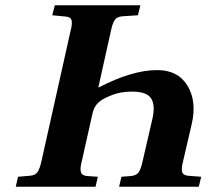

<svg xmlns="http://www.w3.org/2000/svg" viewBox="-20 -712 800 732"><path d="M40 0 48.8 -38.1 94.2 -42Q114.3 -43.5 123 -55.9Q131.8 -68.4 138.2 -98.1L249 -594.2Q256.3 -621.1 252.9 -634.3Q249.5 -647.5 230 -648.9L179.2 -653.8L189 -691.9H515.1L505.9 -653.8L446.8 -649.9Q426.3 -648.4 417.7 -636.2Q409.2 -624 402.8 -594.2L355 -378.9H356.9Q484.4 -444.8 579.1 -444.8Q658.7 -444.8 694.8 -385.3Q731 -325.7 710.9 -238.8L678.2 -98.1Q670.9 -71.3 674.1 -57.6Q677.2 -43.9 696.8 -42L747.1 -38.1L737.8 0H434.1L442.9 -38.1L480 -41Q500.5 -43 509 -55.7Q517.6 -68.4 523.9 -98.1L561 -258.8Q572.8 -310.1 556.4 -336.4Q540 -362.8 482.9 -362.8Q439.5 -362.8 405.8 -349.1Q368.2 -334.5 353.3 -319.3Q338.4 -304.2 333 -280.8L292 -98.1Q284.7 -71.3 288.1 -57.1Q291.5 -43 311 -41L353 -38.1L344.2 0Z"/></svg>

Font: Linguistics Pro
Style: Bold Italic
Weight: 700
Italic angle: -12°
Designer: Stefan Peev, Context Ltd
Foundry: Stefan Peev, Context Ltd
Version: Version 001.000